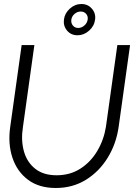

<svg xmlns="http://www.w3.org/2000/svg" viewBox="-20 -925 701 958"><path d="M258.5 13Q174.5 13 119.8 -28Q65 -69 42 -138.2Q19 -207.5 31 -292L88 -700H151.5L94.5 -292Q84 -226 99 -171.2Q114 -116.5 155 -83.5Q196 -50.5 262.5 -50.5Q330 -50.5 381.5 -83.8Q433 -117 465.5 -172Q498 -227 508.5 -292L565.5 -700H629L572 -292Q560 -207.5 517.5 -138.2Q475 -69 408.8 -28Q342.5 13 258.5 13ZM367 -749Q334.5 -749 314.8 -772.2Q295 -795.5 299 -827.5Q303 -859 328.5 -882Q354 -905 386.5 -905Q418 -905 438.2 -882Q458.5 -859 454.5 -827.5Q450.5 -795 424.5 -772Q398.5 -749 367 -749ZM370.5 -785.5Q387 -785.5 401 -797.8Q415 -810 417.5 -827.5Q420 -844 409.8 -855.8Q399.5 -867.5 383 -867.5Q366 -867.5 352.2 -855.8Q338.5 -844 336 -827.5Q333.5 -810 343.5 -797.8Q353.5 -785.5 370.5 -785.5Z"/></svg>

Font: Urbanist Light
Style: Italic
Weight: 300
Italic angle: -8°
Designer: Corey Hu
Foundry: Corey Hu
Version: Version 1.330; ttfautohint (v1.8.4.7-5d5b)